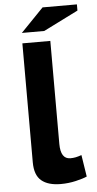

<svg xmlns="http://www.w3.org/2000/svg" viewBox="-60 -906 482 958"><g transform="rotate(-5 181.5 -427.0)"><path d="M215 -184Q215 -108 264 -108Q278 -108 290.5 -110.5Q303 -113 320 -119L337 -10Q317 -1 280.5 7.5Q244 16 205 16Q142 16 108.5 -12Q75 -40 75 -104V-700H215ZM191 -870H363V-839L189 -752H77Z"/></g></svg>

Font: PT Sans Caption
Style: Bold
Weight: 700
Designer: A.Korolkova, O.Umpeleva, V.Yefimov
Foundry: ParaType Ltd
Version: Version 2.003W OFL